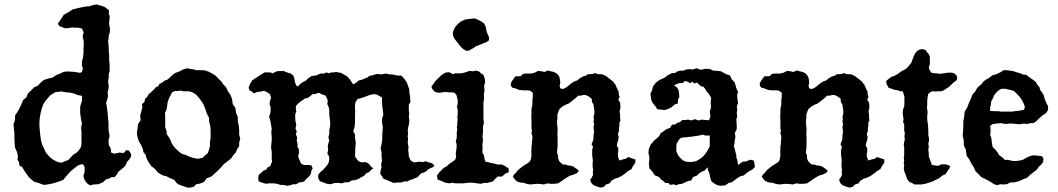

<svg xmlns="http://www.w3.org/2000/svg" viewBox="-20 -826 4777 867"><path d="M396 -802 415 -806 434 -801 452 -795 464 -786 473 -778 471 -765 475 -754V-741L473 -729V-716L475 -705L477 -692L475 -678L471 -664L470 -651L468 -638L470 -624L471 -609V-595L473 -579V-551L475 -537V-504L471 -492V-476L468 -457L471 -439L470 -425L466 -408L468 -392L464 -377L459 -361L462 -347L464 -332L466 -314L468 -292L470 -272V-251L471 -232L475 -212L470 -192L471 -172L480 -155L482 -137L496 -132L520 -137L539 -135L550 -148L562 -146L570 -134L573 -126L570 -115L562 -104L554 -96L549 -83L543 -74L537 -69L529 -62L515 -51L508 -39L498 -26H484L471 -19L459 -16L445 -3L424 6L403 7L387 11L376 4L369 -3L362 -14L358 -25L357 -35L362 -48V-71L358 -81L350 -85L334 -80L319 -69L303 -56L289 -42L277 -28L266 -14L248 -7L230 -1L211 4L194 7L178 9L164 4L151 -1L135 -5L124 -14L111 -25L101 -39L94 -49L87 -60L80 -72L68 -78L66 -93L59 -105L61 -121L57 -139L48 -159L46 -181L45 -201V-223L41 -265L48 -285V-304L59 -321L68 -337L77 -356L84 -374L99 -386L106 -404L120 -417L134 -432L151 -439L164 -453L178 -465L197 -471L218 -476L234 -487L252 -494L266 -501L278 -503H294L319 -501L341 -497L351 -501V-508L355 -515L350 -528V-549L355 -567L357 -586V-604L358 -624V-642L353 -660L358 -680L350 -697L334 -701H321L305 -702L293 -700L275 -698L261 -703L248 -708L241 -720L248 -729L255 -739L262 -750L268 -759L278 -765L291 -772L307 -783L330 -789L353 -794L369 -797H382ZM255 -413 243 -411H232L220 -404L206 -395L196 -383L185 -370L176 -356L169 -337L164 -318L160 -297L158 -276V-255L160 -235L162 -214L165 -192L171 -172L180 -153L187 -137L199 -123L211 -111L225 -102L239 -95L257 -91L273 -98L289 -104L300 -116L310 -127L325 -136L335 -146L344 -159L348 -174V-233L346 -246L348 -258L350 -271L346 -285L344 -301L342 -316V-344L346 -358L350 -370L351 -385L350 -393L341 -395L330 -397L319 -402L305 -406L293 -408L280 -409L268 -411Z M827 -518 841 -514 854 -513 866 -509H901L921 -503L938 -494L954 -484L966 -471L979 -459L989 -444L1001 -432L1009 -414L1021 -397L1028 -378L1031 -356L1043 -338L1046 -316L1054 -297V-278L1058 -260L1060 -240V-218L1065 -199L1060 -183V-165L1051 -153L1045 -138L1034 -126L1024 -111L1009 -99L991 -85L979 -71L964 -56L948 -41L933 -28L913 -21L901 -4L883 3L866 6L854 18L839 21H825L812 16L800 12L785 6L775 -2L768 -13L755 -19L743 -24L730 -31L718 -33L704 -40L692 -48L680 -63L663 -76L655 -88L647 -101L641 -113L638 -127L628 -138L625 -153L620 -165L613 -178L607 -188L603 -201L600 -212L598 -226L601 -244L603 -265L615 -283L613 -305L618 -322L623 -342L621 -356L632 -365L635 -380L645 -389L650 -399L668 -415L675 -422L684 -432L695 -437L700 -447L712 -453L723 -462L735 -466L745 -474L755 -484L770 -496L789 -503L809 -513ZM770 -415 757 -409 750 -395 743 -382 737 -365 735 -349 732 -331 725 -316 726 -297V-251L732 -235L733 -220L743 -206L750 -193L755 -179L764 -166L772 -156L792 -138L802 -131L817 -127L832 -120L852 -113L872 -109L894 -113L906 -124L918 -134L924 -151L928 -166V-185L931 -203V-240L929 -260L924 -278V-294L918 -305L913 -316L909 -329L904 -342L899 -353L894 -363L886 -374L876 -387L863 -401L847 -410L832 -414H807L795 -417L782 -415Z M1289 11 1276 13 1260 9H1246L1232 4L1218 2H1193L1182 4L1167 0L1148 -7L1146 -21L1148 -36L1161 -47L1169 -55L1182 -60L1188 -70L1201 -76L1204 -87L1209 -96L1207 -109V-142L1204 -159L1205 -175L1207 -191V-208L1205 -227L1207 -245L1204 -262L1201 -280L1195 -299L1201 -317L1202 -327V-342L1197 -356L1199 -370L1204 -383L1199 -401L1184 -411L1171 -416L1155 -412L1141 -411L1127 -404L1118 -412L1107 -418L1103 -431L1108 -445L1119 -463L1135 -474L1152 -485L1164 -492L1174 -499H1201L1212 -495L1227 -503L1236 -505H1262L1276 -499L1293 -494L1305 -484L1309 -472L1311 -459L1316 -444L1322 -435L1328 -439L1337 -448L1349 -456L1360 -461L1371 -472L1388 -483L1407 -485L1427 -494H1444L1454 -499L1465 -495L1476 -499H1488L1497 -501L1508 -499L1520 -497L1532 -490L1548 -481L1560 -467L1570 -452L1575 -445L1584 -450L1601 -463L1617 -467L1628 -472L1639 -476L1647 -483L1662 -486L1682 -492L1703 -490L1723 -494L1739 -490H1751L1761 -488L1774 -485H1792L1806 -470L1817 -454L1823 -437L1828 -423V-412L1832 -390V-378L1834 -366L1826 -353V-327L1828 -315L1826 -300L1828 -288V-275L1826 -262L1823 -250L1821 -236L1823 -224L1821 -210L1823 -197L1821 -184L1823 -171L1825 -160L1823 -148L1825 -137L1826 -120L1834 -102L1847 -93L1862 -94L1875 -96L1889 -94L1903 -98L1914 -93L1925 -91L1936 -85L1941 -77L1936 -72L1923 -66L1914 -62L1905 -53L1894 -47L1881 -43L1873 -34L1864 -25L1853 -21L1842 -16L1832 -14L1821 -7H1807L1792 -2H1776L1757 0L1741 -7L1724 -14L1711 -19L1705 -30L1697 -41L1699 -57L1703 -70L1701 -85L1705 -100L1703 -118V-137L1699 -157L1703 -175L1706 -193V-212L1707 -231L1709 -250L1706 -266L1705 -281L1706 -293L1711 -308L1709 -326L1706 -347L1705 -366V-386L1692 -393L1682 -399L1668 -401L1649 -397L1631 -390L1611 -383L1595 -379L1586 -366L1583 -353V-337L1584 -322L1583 -306V-270L1581 -252L1575 -234L1583 -219V-204L1586 -187V-171L1584 -155V-137L1583 -120L1590 -109L1599 -98L1611 -93L1631 -94L1645 -87L1655 -74L1666 -66L1657 -60L1647 -49L1633 -43L1624 -32L1610 -25L1599 -18L1584 -13L1568 -11L1555 -3H1539L1523 2L1508 0H1491L1474 6L1456 4L1424 -8L1416 -25L1418 -39L1427 -49L1438 -58L1447 -68L1458 -81L1465 -94L1467 -109L1465 -122L1458 -133L1462 -148L1460 -162L1462 -177L1467 -191L1463 -206L1467 -222V-240L1471 -257V-275L1469 -291L1467 -308V-326L1465 -340L1458 -356L1460 -372L1456 -383L1449 -395L1436 -399L1420 -407L1404 -402L1392 -401L1382 -393L1371 -384L1356 -381L1347 -374L1335 -366L1324 -356L1316 -347V-333L1318 -322L1313 -309V-295L1314 -280L1318 -262L1314 -246L1320 -233L1316 -219L1322 -206L1320 -191L1324 -177L1323 -164L1330 -151V-135L1326 -120L1332 -104L1340 -87L1352 -81H1375L1386 -79L1392 -66L1386 -55L1384 -43L1378 -32L1369 -23L1361 -16L1354 -7L1341 -3L1330 -2L1318 6H1303Z M2115 -504 2128 -507 2142 -504 2152 -495 2163 -488 2168 -474 2171 -456 2166 -437 2168 -418 2165 -400 2166 -380 2163 -362V-290L2165 -272L2161 -253V-231L2159 -210L2161 -189L2158 -171L2159 -161V-150L2158 -138L2165 -125L2168 -108L2173 -95L2183 -94L2197 -90L2213 -87L2229 -83H2247L2262 -75L2276 -66L2278 -49L2262 -42L2247 -29H2227L2215 -17L2206 -7L2192 -3L2180 0H2165L2151 4L2135 2L2115 -1H2098L2086 0L2073 2H2035L2022 -1L2010 2L1991 -1L1970 -10L1956 -15L1953 -33L1963 -47L1984 -68L1997 -75L2010 -87L2022 -95L2035 -104L2040 -118L2038 -132L2040 -146L2042 -161V-175L2038 -187L2042 -201L2043 -215L2042 -227L2045 -239L2043 -251L2045 -264V-274L2047 -286L2045 -297L2047 -309V-332L2043 -344L2047 -357V-374L2042 -395L2033 -407L2020 -409H2005L1993 -411L1979 -409L1961 -407L1944 -411L1933 -423L1928 -435L1935 -444L1942 -455L1953 -467L1963 -477L1975 -488L1991 -498L2007 -500L2015 -497L2024 -491L2035 -495H2063L2077 -498L2101 -506ZM2104 -741 2124 -743 2140 -736 2154 -729 2166 -720 2173 -706 2176 -690 2181 -674 2188 -659V-644L2176 -635L2164 -631L2140 -621L2129 -617L2120 -610L2110 -605L2099 -598L2087 -596L2071 -605L2057 -619L2045 -635L2032 -651L2025 -667V-681L2030 -694L2037 -706L2050 -720L2064 -731L2081 -738Z M2410 -506 2426 -504 2439 -501 2454 -508 2468 -504 2481 -501 2493 -495 2505 -481 2509 -465 2510 -451 2507 -439 2510 -427 2522 -424 2535 -430 2547 -439 2559 -449 2573 -458 2587 -463 2599 -473 2613 -481 2625 -484 2635 -491H2648L2659 -493L2669 -496L2679 -491H2691L2701 -490L2716 -483L2733 -470L2748 -458L2760 -442L2767 -425L2774 -411V-400L2778 -388L2772 -376L2780 -363L2782 -341L2778 -324L2780 -309V-295L2782 -282L2777 -272V-259L2775 -247V-234L2770 -221L2774 -207L2772 -195L2768 -182L2765 -169L2772 -157V-143L2770 -130V-120L2775 -107V-100L2777 -102L2792 -106L2805 -109L2817 -117L2831 -112L2849 -106V-91L2839 -77L2831 -62L2817 -54L2802 -42L2788 -32L2772 -24L2756 -19L2741 -10L2733 2L2717 7L2706 18L2691 21L2675 16L2660 10L2650 0L2645 -14L2652 -24L2658 -36L2657 -49L2658 -62L2656 -74V-87L2657 -100L2656 -112L2654 -124V-150L2658 -163L2651 -175L2656 -186L2660 -199V-212L2662 -227V-239L2660 -252L2663 -265L2660 -277L2662 -288L2660 -299L2664 -311V-324L2662 -338L2660 -354L2653 -366L2652 -380L2639 -390L2625 -397H2613L2603 -394H2591L2578 -382L2563 -370L2549 -359L2534 -353L2520 -345L2507 -334L2502 -323L2497 -309V-292L2495 -272L2497 -255L2498 -238L2497 -218L2498 -201V-170L2497 -154L2495 -138L2500 -123V-111L2505 -99L2512 -91L2522 -83H2534L2544 -79L2556 -78L2569 -74L2586 -62L2594 -55L2586 -45L2569 -37L2554 -33L2539 -24L2525 -15L2514 -7L2500 2L2483 4H2466L2452 2L2436 7L2422 5L2407 4L2393 5L2377 7L2361 5L2346 0L2329 -2L2314 -7L2304 -17L2296 -28L2301 -38L2311 -47L2318 -57L2329 -66L2339 -74L2349 -81L2361 -88L2372 -96L2377 -106L2379 -116L2380 -128L2379 -140L2380 -152V-165L2382 -175V-187L2384 -199V-211L2380 -224L2382 -236L2380 -248V-284L2379 -299L2380 -311V-334L2384 -353V-371L2386 -390V-407L2373 -417L2361 -418H2344L2324 -420L2307 -427L2294 -430L2287 -439V-451L2294 -463L2307 -481L2322 -482H2331L2343 -493L2361 -494H2379L2395 -498Z M3108 -512 3125 -518 3144 -511 3164 -515H3184L3201 -507L3220 -506L3236 -504L3252 -495L3265 -489L3276 -486L3283 -470L3298 -453L3305 -428L3313 -411L3309 -399V-386L3313 -360L3307 -346L3309 -331L3307 -315L3309 -301L3305 -286L3307 -256L3306 -239L3298 -227L3301 -209L3298 -194L3297 -180L3294 -166L3298 -152L3301 -140L3305 -125V-115L3309 -105L3311 -92L3313 -81L3334 -96L3349 -97L3368 -105L3384 -101L3387 -86L3389 -72L3377 -60L3363 -53L3349 -43L3339 -34L3323 -30L3311 -23L3285 -3L3271 0L3255 11L3235 13L3222 11L3207 4L3192 -8L3187 -25L3184 -41L3177 -58L3175 -71L3162 -56L3149 -51L3137 -43L3125 -32L3110 -27L3101 -11L3086 -8L3071 -1L3059 4L3044 6L3033 11L3022 6L3007 9L2997 0H2984L2975 -9L2965 -15L2958 -25L2948 -30L2936 -35L2926 -51L2913 -65L2910 -86L2912 -103V-119L2908 -135L2910 -154L2917 -171L2924 -180L2934 -191L2946 -202L2956 -211L2964 -225L2990 -243L3005 -248L3015 -263L3029 -264L3038 -271L3051 -275L3061 -284H3075L3087 -286L3103 -282L3117 -288L3135 -282L3149 -286L3164 -284L3182 -283L3188 -301L3185 -322L3191 -342L3189 -362L3191 -384L3182 -401L3171 -413L3164 -425L3157 -434L3144 -437L3135 -446L3127 -453L3115 -449L3106 -457L3096 -450L3084 -458L3072 -460L3063 -451H3048L3041 -448L3023 -441L3036 -432L3044 -420L3046 -405L3048 -389L3042 -377L3041 -359L3026 -354L3013 -342L2997 -334L2981 -329L2964 -331L2948 -333L2939 -347L2929 -359L2921 -374L2919 -389L2917 -403L2924 -417L2929 -436L2942 -453L2958 -465L2979 -474L2997 -487L3015 -496H3027L3038 -503L3051 -507H3066L3078 -512L3094 -514ZM3153 -218 3137 -214 3117 -211 3104 -209 3092 -208 3078 -206H3066L3052 -202L3044 -192L3035 -176L3034 -159V-143L3042 -125L3051 -114L3062 -103L3077 -96L3097 -94L3113 -96L3125 -99L3135 -105L3146 -112L3155 -120L3164 -130L3171 -140L3177 -150L3185 -165V-214H3165Z M3534 -506 3550 -504 3563 -501 3578 -508 3592 -504 3605 -501 3617 -495 3629 -481 3633 -465 3634 -451 3631 -439 3634 -427 3646 -424 3659 -430 3671 -439 3683 -449 3697 -458 3711 -463 3723 -473 3737 -481 3749 -484 3759 -491H3772L3783 -493L3793 -496L3803 -491H3815L3825 -490L3840 -483L3857 -470L3872 -458L3884 -442L3891 -425L3898 -411V-400L3902 -388L3896 -376L3904 -363L3906 -341L3902 -324L3904 -309V-295L3906 -282L3901 -272V-259L3899 -247V-234L3894 -221L3898 -207L3896 -195L3892 -182L3889 -169L3896 -157V-143L3894 -130V-120L3899 -107V-100L3901 -102L3916 -106L3929 -109L3941 -117L3955 -112L3973 -106V-91L3963 -77L3955 -62L3941 -54L3926 -42L3912 -32L3896 -24L3880 -19L3865 -10L3857 2L3841 7L3830 18L3815 21L3799 16L3784 10L3774 0L3769 -14L3776 -24L3782 -36L3781 -49L3782 -62L3780 -74V-87L3781 -100L3780 -112L3778 -124V-150L3782 -163L3775 -175L3780 -186L3784 -199V-212L3786 -227V-239L3784 -252L3787 -265L3784 -277L3786 -288L3784 -299L3788 -311V-324L3786 -338L3784 -354L3777 -366L3776 -380L3763 -390L3749 -397H3737L3727 -394H3715L3702 -382L3687 -370L3673 -359L3658 -353L3644 -345L3631 -334L3626 -323L3621 -309V-292L3619 -272L3621 -255L3622 -238L3621 -218L3622 -201V-170L3621 -154L3619 -138L3624 -123V-111L3629 -99L3636 -91L3646 -83H3658L3668 -79L3680 -78L3693 -74L3710 -62L3718 -55L3710 -45L3693 -37L3678 -33L3663 -24L3649 -15L3638 -7L3624 2L3607 4H3590L3576 2L3560 7L3546 5L3531 4L3517 5L3501 7L3485 5L3470 0L3453 -2L3438 -7L3428 -17L3420 -28L3425 -38L3435 -47L3442 -57L3453 -66L3463 -74L3473 -81L3485 -88L3496 -96L3501 -106L3503 -116L3504 -128L3503 -140L3504 -152V-165L3506 -175V-187L3508 -199V-211L3504 -224L3506 -236L3504 -248V-284L3503 -299L3504 -311V-334L3508 -353V-371L3510 -390V-407L3497 -417L3485 -418H3468L3448 -420L3431 -427L3418 -430L3411 -439V-451L3418 -463L3431 -481L3446 -482H3455L3467 -493L3485 -494H3503L3519 -498Z M4135 -603 4148 -604 4161 -599 4166 -590 4174 -582 4179 -569V-537L4174 -520L4179 -507L4187 -497L4205 -495L4224 -493L4243 -495L4261 -498H4277L4288 -495L4297 -488L4302 -479V-469L4297 -461L4289 -456L4280 -448L4273 -441L4263 -432L4253 -426L4243 -419L4232 -414H4218L4203 -413L4190 -414L4179 -408L4171 -401L4169 -388L4167 -372V-355L4166 -337L4169 -320L4167 -304V-285L4169 -271L4171 -259V-248L4172 -236V-214L4175 -203V-190L4172 -178L4174 -164L4172 -148L4174 -133V-119L4184 -93L4187 -82L4200 -79L4215 -77L4232 -84H4250L4263 -80L4271 -75L4266 -64L4258 -53L4250 -40L4235 -33L4222 -22L4190 -6L4158 4L4140 7H4109L4098 0L4087 -4L4077 -16L4071 -33L4064 -51L4061 -66L4063 -77L4061 -88L4063 -102L4061 -114L4063 -125V-161L4061 -173L4063 -185L4066 -196L4064 -211L4066 -224L4063 -238V-264L4058 -275L4060 -288L4058 -302L4056 -317L4058 -332L4063 -345L4064 -359V-390L4060 -403L4056 -414H4045L4030 -419L4017 -421L4005 -426L3993 -429L3987 -440L3982 -451V-461L3992 -469L4005 -479L4022 -485L4035 -493L4050 -504L4064 -511L4077 -520L4087 -533L4095 -542L4100 -556L4106 -573L4114 -588L4124 -598Z M4511 -509H4526L4542 -507L4558 -504L4573 -499L4588 -495L4600 -489L4615 -488L4626 -479L4636 -472L4647 -464L4658 -455L4665 -442L4673 -434L4677 -420L4685 -409L4692 -399L4696 -384L4703 -365L4712 -348L4713 -330L4703 -315L4688 -305L4675 -294L4661 -280L4647 -270H4633L4619 -266L4603 -268L4586 -265L4570 -266L4554 -268H4538L4521 -266L4500 -270L4479 -268L4461 -265L4451 -257L4453 -245V-230L4451 -217L4457 -201L4458 -188L4460 -176L4462 -163L4475 -150L4485 -137L4492 -125L4507 -115L4517 -104H4533L4544 -101L4556 -99H4568L4584 -101L4600 -105L4615 -114L4631 -121L4648 -125L4665 -123L4685 -121L4692 -109L4690 -93L4680 -81L4670 -72L4661 -59L4644 -46L4631 -36L4618 -23L4601 -17L4584 -9L4564 -3L4542 -2L4526 6L4511 7L4496 6L4484 10L4469 6L4451 -6L4432 -16L4412 -26L4385 -53L4377 -71L4367 -86L4357 -106L4345 -123L4341 -151L4332 -170V-193L4327 -213L4329 -235L4330 -257V-278L4334 -300L4336 -322L4348 -342L4355 -360L4364 -380L4371 -399L4384 -413L4392 -428L4401 -437L4413 -447L4420 -457L4431 -466L4441 -471L4451 -478L4461 -486L4474 -489L4488 -495L4500 -501ZM4519 -425H4502L4488 -417L4478 -407L4469 -396L4464 -383L4456 -368L4454 -352L4451 -340V-325L4471 -324H4486L4500 -322H4551L4563 -324L4575 -325L4588 -327L4603 -330L4608 -340L4606 -350L4601 -362L4593 -377L4584 -389L4573 -401L4559 -415L4542 -420Z"/></svg>

Font: Tagesschrift
Style: Regular
Weight: 400
Designer: Yanone
Version: Version 2.000; ttfautohint (v1.8.4.7-5d5b)